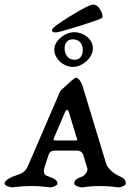

<svg xmlns="http://www.w3.org/2000/svg" viewBox="-28 -813 580 835"><path d="M239 -677C283 -689 392 -722 414 -734C417 -736 418 -740 418 -743C418 -755 402 -793 378 -793C371 -793 364 -790 357 -787C323 -773 220 -709 202 -690C199 -686 198 -683 198 -680C198 -675 205 -672 212 -672C221 -672 231 -675 239 -677ZM253 -602C253 -621 261 -642 289 -642C314 -642 332 -625 332 -596C332 -576 324 -553 296 -553C268 -553 253 -577 253 -602ZM295 -673C255 -673 208 -637 208 -597C208 -557 249 -522 289 -522C329 -522 376 -560 376 -603C376 -643 335 -673 295 -673ZM207 -214 255 -326C260.1 -337.9 267 -338 271 -327L304 -218C309 -205 312 -202 298 -202H221C206 -202 202 -203 207 -214ZM489 -48C459 -61 438 -87 434 -100L332 -436C324 -463 310 -475 304 -475C293 -475 266.9 -446.5 237.5 -420.5C231.3 -415 228.8 -404.9 225 -396L94 -92C86 -73 74 -61 47 -52C24 -45 -8 -30 -8 -15C-8 -5 14 1 25 2C32 2 61 -4 108 -4C156 -4 183 2 190 2C201 1 222 -5 222 -15C222 -30 204 -39 179 -47C163 -52 159 -66 167 -90L182 -136C186.7 -150.3 194 -158 210 -158H307C323 -158 333 -148 336 -133L352 -80C355 -67 339 -49 331 -46C306 -37 295 -30 295 -15C295 -5 317 1 328 2C335 2 360 -4 407 -4C455 -4 480 2 487 2C498 1 519 -5 519 -15C519 -30 511 -39 489 -48Z"/></svg>

Font: EB Garamond SC 08
Style: Regular
Weight: 400
Version: Version 0.016